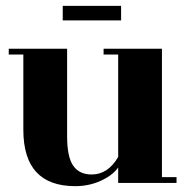

<svg xmlns="http://www.w3.org/2000/svg" viewBox="-20 -627 660 658"><path d="M395 -607V-557H195V-607ZM385 0V-53Q366 -26 325.5 -7.5Q285 11 238 11Q60 11 60 -182V-440H10V-460H210V-160Q210 -89 231 -59Q252 -29 294 -29Q350 -29 385 -89V-440H335V-460H535V-20H585V0Z"/></svg>

Font: Rozha One
Style: Regular
Weight: 400
Designer: Tim Donaldson, Indian Type Foundry
Foundry: Indian Type Foundry
Version: Version 1.300;PS 1.0;hotconv 1.0.78;makeotf.lib2.5.61930; tt